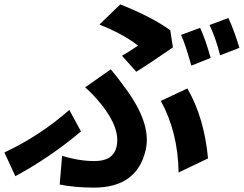

<svg xmlns="http://www.w3.org/2000/svg" viewBox="-59 -807 1111 875"><path d="M853 -680Q877 -629 901 -543L813 -508Q785 -608 766 -648ZM982 -725Q1009 -666 1032 -589L944 -555Q925 -632 896 -693ZM497 -553Q524 -568 570 -599Q503 -652 394 -695L489 -787Q633 -730 717 -669L729 -591Q619 -515 562 -480ZM224 -97Q300 -73 372 -73Q457 -73 472 -138Q491 -221 403 -331Q366 -377 329 -409L446 -491L479 -450Q499 -424 508 -411Q633 -245 605 -124Q566 48 369 48Q283 48 213 34ZM755 -21Q752 -205 674 -347L795 -404Q872 -270 889 -85ZM310 -208Q170 -90 11 -4L-39 -112Q124 -189 257 -306Z"/></svg>

Font: KaiGen Gothic CN Bold
Style: Bold
Weight: 700
Designer: Ryoko NISHIZUKA  (kana & ideographs); Paul D. Hunt (Latin, Greek & Cyrillic); Wenlong ZHANG  (bopomofo); Sandoll Communi
Foundry: Adobe Systems Incorporated
Version: Version 1.002.20150501